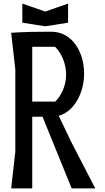

<svg xmlns="http://www.w3.org/2000/svg" viewBox="-20 -1046 581 1066"><path d="M358 -1026 231 -982 104 -1026V-920L231 -900L358 -920ZM264 -870C190 -870 115 -869 42 -864L65 -661V-203L42 0H159V-398H216L378 0H509L377 -255L306 -403C395 -428 447 -534 447 -638C447 -752 385 -870 264 -870ZM159 -786H286C322 -750 347 -694 347 -630C347 -574 323 -518 287 -482H159Z"/></svg>

Font: BackOut Medium
Style: Regular
Weight: 500
Designer: Frank Adebiaye
Foundry: Velvetyne Type Foundry
Version: Version 2.000;hotconv 1.0.109;makeotfexe 2.5.65596